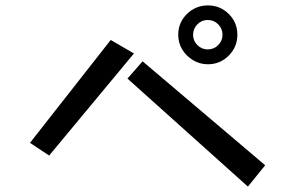

<svg xmlns="http://www.w3.org/2000/svg" viewBox="-20 -751 1040 711"><path d="M859 -622Q859 -577 827 -545Q795 -513 750 -513Q720 -513 695 -528Q670 -543 655 -567.5Q640 -592 640 -622Q640 -668 672.5 -699.5Q705 -731 750 -731Q795 -731 827 -699.5Q859 -668 859 -622ZM804 -622Q804 -645 788 -661Q772 -677 749 -677Q727 -677 711 -661Q695 -645 695 -622Q695 -600 711 -584Q727 -568 749 -568Q772 -568 788 -584Q804 -600 804 -622ZM390 -603 476 -553 162 -175 91 -222ZM508 -524 962 -139 898 -60 452 -460Z"/></svg>

Font: Stick
Style: Regular
Weight: 400
Designer: Fontworks Inc.
Foundry: Fontworks Inc.
Version: Version 1.100